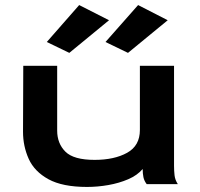

<svg xmlns="http://www.w3.org/2000/svg" viewBox="-20 -728 790 759"><path d="M324 11Q227 11 171.5 -19.5Q116 -50 93.5 -100Q71 -150 71 -207L72 -468H206V-212Q206 -161 238.5 -128.5Q271 -96 354 -96Q432 -96 482.5 -124Q533 -152 533 -214V-468H668V-73Q668 -53 670 -35Q672 -17 683 0H560Q550 -13 547 -27.5Q544 -42 544 -60Q523 -35 487 -19.5Q451 -4 408.5 3.5Q366 11 324 11ZM486 -519 397 -562 526 -708 643 -648ZM254 -519 165 -562 293 -708 411 -648Z"/></svg>

Font: Inconsolata ExtraExpanded ExtraBold
Style: Regular
Weight: 800
Width: 8
Monospace: yes
Designer: Raph Levien, Cyreal, Brenton Simpson
Foundry: Raph Levien, Cyreal, Google
Version: Version 3.001; ttfautohint (v1.8.2.53-6de2)